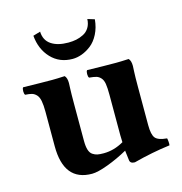

<svg xmlns="http://www.w3.org/2000/svg" viewBox="-100 -744 798 844"><g transform="rotate(-15 299.0 -321.5)"><path d="M388.2 -6.8Q383.3 -45.9 382.8 -50.8Q337.4 -25.4 290 -7.8Q242.7 9.8 216.8 9.8Q88.9 9.8 88.9 -149.9V-306.2Q88.9 -337.4 85.2 -356.2Q81.5 -375 72.3 -384.8Q63 -394.5 52 -397.7Q41 -400.9 22 -401.9Q17.6 -406.2 17.6 -418.9Q17.6 -431.6 22 -436Q107.9 -434.1 153.8 -434.1Q174.8 -434.1 210.9 -436Q221.2 -425.8 221.2 -401.9Q221.2 -397.5 220.2 -376.5Q219.2 -355.5 219.2 -306.2V-139.2Q219.2 -113.8 224.1 -98.1Q229 -82.5 239.5 -75.4Q250 -68.4 260.7 -66.2Q271.5 -64 289.1 -64Q336.4 -64 380.9 -89.8Q379.9 -101.1 379.9 -121.1V-306.2Q379.9 -337.9 377 -356Q374 -374 365 -383.8Q356 -393.6 345.2 -396.7Q334.5 -399.9 313 -401.9Q308.6 -406.2 308.6 -418.9Q308.6 -431.6 313 -436Q391.1 -434.1 444.8 -434.1Q465.8 -434.1 502 -436Q512.2 -425.8 512.2 -401.9Q512.2 -397.5 511 -376.5Q509.8 -355.5 509.8 -306.2V-132.8Q509.8 -89.4 522.5 -74Q535.2 -58.6 575.2 -55.2Q576.7 -50.3 577.6 -39.1Q578.6 -27.8 577.1 -22.9Q496.1 -12.7 411.1 9.8Q389.6 9.8 388.2 -6.8ZM157.2 -652.8Q158.7 -613.3 187.5 -593.8Q216.3 -574.2 265.1 -574.2Q284.7 -574.2 301.5 -577.6Q318.4 -581.1 334.7 -589.4Q351.1 -597.7 361.1 -613.8Q371.1 -629.9 372.1 -652.8L403.8 -643.1Q400.4 -606 385.5 -576.9Q370.6 -547.9 349.6 -531.7Q328.6 -515.6 307.1 -507.8Q285.6 -500 265.1 -500Q205.6 -500 167.5 -540.3Q129.4 -580.6 124 -643.1Z"/></g></svg>

Font: Common Serif
Style: Bold
Weight: 700
Designer: Philipp H. Poll, Khaled Hosny
Foundry: Stefan Peev, Context Ltd.
Version: Version 1.026